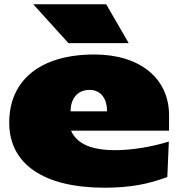

<svg xmlns="http://www.w3.org/2000/svg" viewBox="-20 -851 836 895"><path d="M23 -279C23 -86 184 24 468 24C586 24 673 7 760 -26L767 -191C686 -166 593 -151 517 -151C406 -151 339 -180 311 -242H768V-314C768 -486 632 -597 420 -597C170 -597 23 -479 23 -279ZM479 -332H309C309 -392 342 -432 397 -432C450 -432 479 -392 479 -332ZM475 -831H135L299 -650H580Z"/></svg>

Font: Mattone Black
Style: Regular
Weight: 900
Width: 6
Designer: Nunzio Mazzaferro
Foundry: Collletttivo
Version: Version 2.000;Glyphs 3.2 (3217)